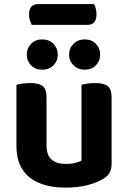

<svg xmlns="http://www.w3.org/2000/svg" viewBox="-20 -883 613 919"><path d="M398.3 -763.9H131.8Q127.8 -772 123.3 -785Q118.9 -797.9 118.9 -811.9Q118.9 -840.3 131 -851.9Q143 -863.5 162.4 -863.5H429.2Q435.1 -854.9 438.4 -842.2Q441.8 -829.4 441.8 -815Q441.8 -787 430.2 -775.4Q418.7 -763.9 398.3 -763.9ZM58.7 -186V-259.3H202.6V-187.2Q202.6 -140.2 227 -119.3Q251.4 -98.4 295.1 -98.4Q323 -98.4 341.8 -103.7Q360.5 -109.1 370.1 -114.5V-259.3H514.1V-97.6Q514.1 -73.8 505 -57Q496 -40.3 475 -27.6Q443.7 -8.2 397.4 3.5Q351.1 15.1 294.1 15.1Q223.8 15.1 170.6 -5.8Q117.3 -26.7 88 -71.1Q58.7 -115.5 58.7 -186ZM514.1 -213.7H370.1V-477Q379.4 -479.8 397 -482.6Q414.6 -485.5 434.8 -485.5Q476.7 -485.5 495.4 -471.3Q514.1 -457.1 514.1 -417.9ZM202.6 -213.7H58.7V-477Q67.9 -479.8 85.5 -482.6Q103.1 -485.5 123.7 -485.5Q165.2 -485.5 183.9 -471.3Q202.6 -457.1 202.6 -417.9ZM256.6 -621.6Q256.6 -591.2 235.8 -570.3Q215.1 -549.4 181.7 -549.4Q149.4 -549.4 128.8 -570.3Q108.2 -591.2 108.2 -621.6Q108.2 -652.2 128.8 -673.3Q149.4 -694.4 181.7 -694.4Q215.1 -694.4 235.8 -673.3Q256.6 -652.2 256.6 -621.6ZM459.4 -621.6Q459.4 -591.2 438.9 -570.3Q418.3 -549.4 385.3 -549.4Q353.2 -549.4 332 -570.3Q310.7 -591.2 310.7 -621.6Q310.7 -652.2 332 -673.3Q353.2 -694.4 385.3 -694.4Q418.3 -694.4 438.9 -673.3Q459.4 -652.2 459.4 -621.6Z"/></svg>

Font: Baloo Bhaina 2
Style: Regular
Weight: 400
Designer: Yesha Goshar, Manish Minz, Shuchita Grover and Ek Type
Foundry: Ek Type
Version: Version 1.700